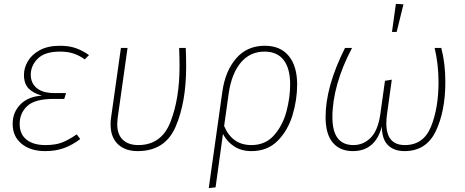

<svg xmlns="http://www.w3.org/2000/svg" viewBox="-20 -766 2388 986"><path d="M45 -130Q45 -189 84.5 -229.5Q124 -270 195 -275Q151 -287 127 -311.5Q103 -336 103 -382Q103 -417 123 -451.5Q143 -486 184.5 -508.5Q226 -531 288 -531Q336 -531 371.5 -518Q407 -505 437 -483L415 -461Q388 -481 358 -491Q328 -501 288 -501Q210 -501 174 -465Q138 -429 138 -382Q138 -339 169 -313.5Q200 -288 260 -288H319L310 -258H255Q159 -258 120 -221.5Q81 -185 81 -130Q81 -77 116 -49Q151 -21 213 -21Q264 -21 298 -34Q332 -47 374 -76L392 -52Q353 -22 310 -6Q267 10 212 10Q137 10 91 -27.5Q45 -65 45 -130Z M936 -424Q936 -241 882 -115.5Q828 10 687 10Q622 10 585 -26Q548 -62 548 -126Q548 -148 550 -159L601 -520H635L584 -158Q582 -138 582 -129Q582 -75 611 -48Q640 -21 690 -21Q809 -21 855.5 -140Q902 -259 902 -425Q902 -466 900 -520H934Q936 -462 936 -424Z M1506 -332Q1506 -254 1482.5 -175.5Q1459 -97 1406.5 -43.5Q1354 10 1271 10Q1220 10 1183 -14Q1146 -38 1125 -78L1087 196L1052 200L1122 -296Q1137 -402 1193 -466.5Q1249 -531 1340 -531Q1420 -531 1463 -478.5Q1506 -426 1506 -332ZM1470 -332Q1470 -415 1436.5 -458Q1403 -501 1339 -501Q1264 -501 1217 -445Q1170 -389 1155 -290L1131 -119Q1172 -21 1271 -21Q1343 -21 1387.5 -71.5Q1432 -122 1451 -193.5Q1470 -265 1470 -332Z M1652 -165Q1652 -322 1752 -520H1788Q1738 -426 1712.5 -335.5Q1687 -245 1687 -164Q1687 -21 1795 -21Q1846 -21 1883.5 -58.5Q1921 -96 1933 -179L1957 -351L1992 -357L1967 -176Q1964 -154 1964 -133Q1964 -21 2059 -21Q2155 -21 2193.5 -116Q2232 -211 2232 -345Q2232 -436 2212 -520H2246Q2267 -442 2267 -345Q2267 -195 2218 -92.5Q2169 10 2057 10Q2003 10 1972 -21Q1941 -52 1941 -116Q1907 10 1792 10Q1726 10 1689 -33.5Q1652 -77 1652 -165ZM2052 -744 2017 -602H1993L2013 -746Z"/></svg>

Font: FiraGO UltraLight
Style: Italic
Weight: 200
Italic angle: -8°
Designer: bBox Type GmbH
Foundry: bBox Type GmbH
Version: Version 1.001